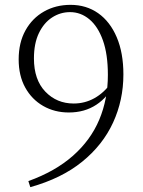

<svg xmlns="http://www.w3.org/2000/svg" viewBox="-20 -757 588 792"><path d="M105 15 97 -10Q208 -50 281 -114.5Q354 -179 389.5 -263.5Q425 -348 425 -448Q425 -533 404.5 -590.5Q384 -648 348.5 -677.5Q313 -707 269 -707Q229 -707 195 -685Q161 -663 140.5 -620.5Q120 -578 120 -516Q120 -428 167 -379Q214 -330 284 -330Q330 -330 369.5 -352Q409 -374 440 -417L459 -413H452Q426 -357 377.5 -325Q329 -293 264 -293Q205 -293 158 -320Q111 -347 84 -396Q57 -445 57 -512Q57 -581 85 -631.5Q113 -682 161.5 -709.5Q210 -737 271 -737Q336 -737 385 -702.5Q434 -668 461.5 -603.5Q489 -539 489 -450Q489 -344 446.5 -251.5Q404 -159 319 -90Q234 -21 105 15Z"/></svg>

Font: Early Summer Mincho VF
Style: Regular
Weight: 250
Designer: GuiWonder
Version: Version 1.002